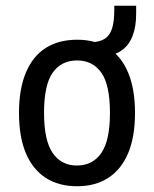

<svg xmlns="http://www.w3.org/2000/svg" viewBox="-20 -638 535 667"><path d="M248 9Q184 9 139 -20Q94 -49 70 -105.5Q46 -162 46 -246Q46 -329 70 -386Q94 -443 139 -471.5Q184 -500 248 -500Q311 -500 356 -471.5Q401 -443 425 -386Q449 -329 449 -246Q449 -162 425 -105.5Q401 -49 356 -20Q311 9 248 9ZM247 -63Q302 -63 332 -106.5Q362 -150 362 -246Q362 -343 332 -385.5Q302 -428 248 -428Q193 -428 163 -385.5Q133 -343 133 -246Q133 -150 163 -106.5Q193 -63 247 -63ZM342 -442 294 -473V-491Q326 -492 343.5 -503Q361 -514 369 -538Q377 -562 377 -603V-618H453V-590Q453 -545 440.5 -513Q428 -481 403.5 -463.5Q379 -446 342 -442Z"/></svg>

Font: Nunito Sans 10pt Condensed Medium
Style: Regular
Weight: 500
Width: 3
Designer: Vernon Adams
Foundry: Vernon Adams
Version: Version 3.101;gftools[0.9.27]